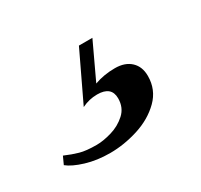

<svg xmlns="http://www.w3.org/2000/svg" viewBox="-60 -72 347 332"><g transform="rotate(-30 113.5 94.0)"><path d="M159.2 64.9Q179.2 64.9 190.7 75.7Q202.1 86.4 202.1 105Q202.1 132.3 183.1 151.1Q164.1 169.9 135.5 179Q106.9 188 79.1 188Q53.2 188 31.5 181.4Q9.8 174.8 -1 166L5.9 150.9Q20.5 157.2 32.7 160.6Q44.9 164.1 65.9 164.1Q79.1 164.1 95.9 159.2Q112.8 154.3 125.5 142.8Q138.2 131.3 138.2 112.8Q138.2 88.9 109.9 88.9Q93.8 88.9 79.1 96.2L125 0H151.9L118.2 71.8Q137.2 64.9 159.2 64.9Z"/></g></svg>

Font: TypoPRO Playfair Display SC
Style: Italic
Weight: 400
Italic angle: -14°
Designer: Claus Eggers Sørensen
Foundry: Claus Eggers Sørensen
Version: Version 1.004;PS 001.004;hotconv 1.0.70;makeotf.lib2.5.58329